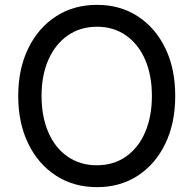

<svg xmlns="http://www.w3.org/2000/svg" viewBox="-20 -756 796 790"><path d="M379 14Q283 14 210 -33.5Q137 -81 96 -165.5Q55 -250 55 -361Q55 -472 96 -556.5Q137 -641 210 -688.5Q283 -736 379 -736Q475 -736 547.5 -688.5Q620 -641 660.5 -557Q701 -473 701 -361Q701 -250 660.5 -165.5Q620 -81 547.5 -33.5Q475 14 379 14ZM378 -76Q447 -76 498 -111.5Q549 -147 577 -211.5Q605 -276 605 -361Q605 -447 577 -511Q549 -575 498 -610.5Q447 -646 379 -646Q311 -646 259.5 -610.5Q208 -575 179.5 -511Q151 -447 151 -361Q151 -276 179 -211.5Q207 -147 258.5 -111.5Q310 -76 378 -76Z"/></svg>

Font: Borel
Style: Regular
Weight: 400
Designer: Rosalie Wagner
Foundry: ANRT
Version: Version 1.007; ttfautohint (v1.8.4.7-5d5b)